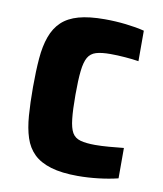

<svg xmlns="http://www.w3.org/2000/svg" viewBox="-66 -572 538 635"><g transform="rotate(10 203.0 -255.0)"><path d="M236.8 8Q183.1 8 146.6 -2.9Q110.1 -13.9 88.7 -34.8Q67.3 -55.7 57.1 -87Q46.9 -118.2 43.7 -160.5Q40.5 -202.9 40.5 -255.6Q40.5 -309.7 44 -352.2Q47.5 -394.7 59 -426.4Q70.5 -458.1 92 -478.3Q113.6 -498.6 148.4 -508.3Q183.1 -518 235.7 -518Q271.3 -518 306.5 -514Q341.7 -510 369.1 -503.1V-400.7Q349.5 -403.9 323.5 -405.9Q297.5 -408 274.3 -408Q243.9 -408 225.9 -402.5Q207.9 -397 198.9 -381.4Q189.9 -365.7 186.6 -335.5Q183.2 -305.4 183.2 -255Q183.2 -205.1 186.6 -174.6Q189.9 -144.2 198.7 -128.8Q207.6 -113.4 226.6 -108.2Q245.6 -103 275.8 -103Q296.8 -103 322.2 -105.1Q347.6 -107.1 371.6 -109.7V-7.7Q342.3 -0.4 306.7 3.8Q271.1 8 236.8 8Z"/></g></svg>

Font: Saira Thin SemiCondensed
Style: Regular
Weight: 100
Width: 4
Version: Version 1.101